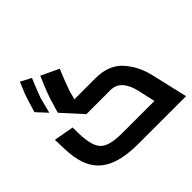

<svg xmlns="http://www.w3.org/2000/svg" viewBox="-192 -1010 1213 1213"><g transform="rotate(-45 414.0 -403.5)"><path d="M131 -537 67 -606 90 -681Q102 -724 138 -807L209 -770Q180 -701 158 -642ZM816 0H390Q240 0 158 -48.5Q76 -97 51 -201Q42 -237 39.5 -273.5Q37 -310 36 -360L35 -391L169 -367Q169 -360 170 -311.5Q171 -263 180 -224Q189 -185 208.5 -163Q228 -141 266.5 -130.5Q305 -120 372 -120H653L628 -233Q598 -365 506 -365H290L169 -499L196 -590Q216 -652 256 -743L374 -687Q339 -603 319 -544L303 -485H489Q610 -485 673 -414.5Q736 -344 759 -245Z"/></g></svg>

Font: Cairo
Style: Bold Italic
Weight: 700
Italic angle: -13°
Designer: Mohamed Gaber, Accademia di Belle Arti di Urbino and others
Foundry: Kief Type Foundry, Accademia di Belle Arti di Urbino and others
Version: Version 3.011